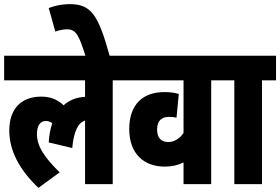

<svg xmlns="http://www.w3.org/2000/svg" viewBox="-20 -892 1357 930"><path d="M0 -503H392V-423C351 -421 316 -407 288 -382C257 -411 224 -424 179 -424C87 -424 25 -369 25 -260C25 -162 74 -70 166 18L269 -57C193 -132 159 -184 159 -243C159 -282 174 -306 202 -306C214 -306 224 -302 233 -295C224 -268 218 -237 216 -202L330 -175C337 -254 358 -298 392 -308V0H526V-503H594V-622H0Z M396 -615H513C455 -826 420 -872 316 -872C283 -872 245 -865 216 -853L248 -739C267 -746 288 -750 305 -750C350 -750 363 -719 396 -615Z M1071 -503V-622H582V-503H869V-248C852 -222 824 -204 796 -204C761 -204 741 -223 741 -265C741 -306 761 -326 800 -326C812 -326 823 -325 835 -322L846 -437C826 -443 803 -446 776 -446C671 -446 606 -385 606 -267C606 -147 677 -85 778 -85C813 -85 843 -92 869 -105V0H1003V-503Z M1249 -503H1317V-622H1059V-503H1115V0H1249Z"/></svg>

Font: Noto Sans Devanagari ExtraCondensed ExtraBold
Style: Regular
Weight: 800
Width: 2
Designer: Jelle Bosma - Monotype Design Team
Foundry: Monotype Imaging Inc.
Version: Version 2.004